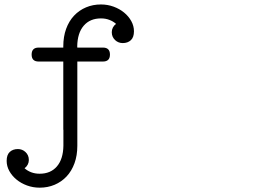

<svg xmlns="http://www.w3.org/2000/svg" viewBox="-20 -638 1244 874"><path d="M268.1 -47.4V-357.9H155.8Q124 -357.9 124 -389.6Q124 -421.4 155.8 -421.4H268.1V-426.8Q268.1 -471.2 281 -506.6Q293.9 -542 317.1 -566.7Q340.3 -591.3 371.6 -604.5Q402.8 -617.7 439.5 -617.7Q469.7 -617.7 497.1 -607.7Q524.4 -597.7 544.9 -580.8Q565.4 -564 577.6 -542Q589.8 -520 589.8 -495.6Q589.8 -468.3 575.7 -455.1Q561.5 -441.9 538.6 -441.9Q528.8 -441.9 520 -445.3Q511.2 -448.7 504.2 -455.3Q497.1 -461.9 492.9 -470.9Q488.8 -480 488.8 -491.7Q488.8 -502.9 493.9 -512.7Q499 -522.5 508.3 -529.3Q495.1 -541 478 -547.4Q460.9 -554.2 439.5 -554.2Q389.6 -554.2 361.1 -521Q332.5 -487.8 331.5 -426.8L332 -421.4H448.7Q480.5 -421.4 480.5 -389.6Q480.5 -357.9 448.7 -357.9H332V25.4Q332 69.8 319.1 105.2Q306.2 140.6 283 165.3Q259.8 189.9 228.5 203.1Q197.3 216.3 160.6 216.3Q130.4 216.3 103 206.3Q75.7 196.3 55.2 179.4Q34.7 162.6 22.5 140.6Q10.3 118.7 10.3 94.2Q10.3 66.9 24.4 53.7Q38.6 40.5 61.5 40.5Q71.3 40.5 80.1 43.9Q88.9 47.4 95.9 54Q103 60.5 107.2 69.6Q111.3 78.6 111.3 90.3Q111.3 101.6 106.2 111.3Q101.1 121.1 91.8 127.9Q105 139.6 121.6 146Q139.2 152.8 160.6 152.8Q210.4 152.8 239 119.6Q267.6 86.4 268.6 25.4V-47.4Z"/></svg>

Font: Erica Type
Style: Italic
Weight: 400
Monospace: yes
Designer: Peter Wiegel
Foundry: Peter Wiegel
Version: Version 1.000 2010 initial release